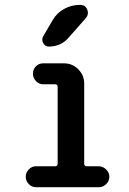

<svg xmlns="http://www.w3.org/2000/svg" viewBox="-20 -785 540 805"><path d="M130.9 0Q113.3 0 100.6 -13.2Q87.9 -26.4 87.9 -43.9Q87.9 -61.5 100.6 -74.7Q113.3 -87.9 130.9 -87.9H210.9Q221.7 -87.9 221.7 -98.6V-420.9Q221.7 -431.6 210.9 -431.6H161.1Q143.6 -431.6 130.9 -444.8Q118.2 -458 118.2 -476.1Q118.2 -494.1 130.4 -506.8Q142.6 -519.5 161.1 -519.5H248Q283.2 -519.5 308.1 -494.6Q333 -469.7 333 -434.6V-98.6Q333 -87.9 343.8 -87.9H393.6Q411.1 -87.9 424.8 -74.7Q438.5 -61.5 438.5 -43.9Q438.5 -26.4 425.3 -13.2Q412.1 0 393.6 0ZM201.2 -701.2Q218.8 -731.4 249.5 -748Q280.3 -764.6 315.4 -764.6Q337.9 -764.6 345.7 -745.1Q353.5 -725.6 339.8 -709L267.6 -627Q235.4 -589.8 184.6 -589.8Q168.9 -589.8 161.1 -604.5Q153.3 -619.1 161.1 -632.8Z"/></svg>

Font: Rounded-X Mgen+ 1m medium
Style: Regular
Weight: 500
Designer: [Source Han Sans]
Ryoko NISHIZUKA  (kana & ideographs); Paul D. Hunt (Latin, Greek & Cyrillic); Wenlong ZHANG  (bopomofo
Version: Version 1.059.20150602